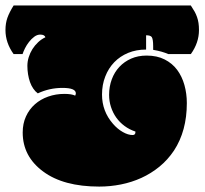

<svg xmlns="http://www.w3.org/2000/svg" viewBox="-62 -670 748 702"><path d="M215.3 -328.6Q215.3 -348.6 166.5 -348.6Q118.7 -348.6 76.2 -328.6Q66.9 -335.4 59.6 -346.2Q52.2 -356.9 47.6 -370.1Q43 -383.3 40.5 -398.7Q38.1 -414.1 38.1 -429.2Q38.1 -445.3 43 -460.9Q47.9 -476.6 56.6 -490.5Q65.4 -504.4 77.4 -515.6Q89.4 -526.9 104 -533.7Q101.1 -543.5 85 -543.5Q73.7 -543.5 63.2 -535.6Q52.7 -527.8 44.2 -516.8Q35.6 -505.9 29.5 -493.7Q23.4 -481.4 20.5 -472.2H-12.2Q-42 -513.7 -42 -560.1Q-42 -585 -34.9 -605Q-27.8 -625 -12.2 -649.9H635.7Q643.6 -638.2 649.2 -628.2Q654.8 -618.2 658.4 -607.7Q662.1 -597.2 663.8 -585.7Q665.5 -574.2 665.5 -560.1Q665.5 -513.7 635.7 -472.2H553.2Q532.2 -481.9 498 -487.8V-501Q498 -526.9 492.7 -534.7Q487.8 -541 472.2 -541V-488.8Q436 -488.8 406.5 -476.6Q377 -464.4 355.7 -442.4Q334.5 -420.4 322.8 -390.1Q311 -359.9 311 -324.2Q311 -263.2 351.1 -217.3Q367.7 -198.2 387 -187.3Q406.2 -176.3 422.9 -176.3Q433.1 -176.3 433.1 -186.5V-189Q411.1 -196.3 393.3 -209.5Q375.5 -222.7 363 -240.2Q350.6 -257.8 343.8 -278.8Q336.9 -299.8 336.9 -323.2Q336.9 -353.5 346.7 -379.9Q356.4 -406.2 374.5 -425.5Q392.6 -444.8 417.7 -455.8Q442.9 -466.8 474.1 -466.8Q512.2 -466.8 540 -452.6Q567.9 -438.5 585.7 -414.6Q603.5 -390.6 612.3 -359.1Q621.1 -327.6 621.1 -293Q621.1 -191.4 574.2 -119.6Q551.3 -85.4 520.8 -60.5Q490.2 -35.6 454.8 -19.5Q419.4 -3.4 380.1 4.4Q340.8 12.2 300.8 12.2Q169.9 12.2 95.7 -43Q21 -98.1 21 -185.5Q21 -218.3 33 -244.4Q44.9 -270.5 65.7 -288.8Q86.4 -307.1 114.3 -316.9Q142.1 -326.7 173.3 -326.7Q200.2 -326.7 212.9 -320.3Q214.4 -324.2 214.8 -325.4Q215.3 -326.7 215.3 -328.6Z"/></svg>

Font: Modak sl
Style: Regular
Weight: 400
Designer: Sarang Kulkarni, Maithili Shingre, Noopur Datye
Foundry: Ek Type
Version: Version 1.036;PS Version 1.000;hotconv 1.0.79;makeotf.lib2.5